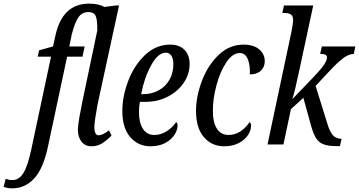

<svg xmlns="http://www.w3.org/2000/svg" viewBox="-142 -790 1963 1050"><path d="M-122 232 -111 188Q-92 195 -75 195Q-37 195 -13 154.5Q11 114 30 23L137 -480H64L72 -515L148 -536L161 -595Q199 -770 345 -770Q398 -770 429 -752L491 -760H509L391 -216Q374 -123 374 -96Q374 -50 398 -50Q418 -50 454 -77L468 -49Q443 -23 417 -6.5Q391 10 359 10Q323 10 303.5 -15.5Q284 -41 284 -79Q284 -103 292 -148Q300 -193 309 -237L390 -623Q391 -680 381.5 -702Q372 -724 341 -724Q307 -724 287 -695.5Q267 -667 250 -600L237 -536H321L309 -480H225L120 13Q94 134 44 187Q-6 240 -75 240Q-100 240 -122 232Z M527 -183Q527 -262 559 -347Q591 -432 651 -489Q711 -546 789 -546Q839 -546 867 -517.5Q895 -489 895 -439Q895 -385 863 -337.5Q831 -290 775.5 -261.5Q720 -233 653 -233H623Q618 -208 618 -177Q618 -118 640 -85Q662 -52 702 -52Q738 -52 770 -72.5Q802 -93 821 -122Q829 -119 829 -103Q829 -79 812 -52.5Q795 -26 761.5 -8Q728 10 681 10Q614 10 570.5 -40Q527 -90 527 -183ZM640 -275Q687 -275 725 -295.5Q763 -316 784.5 -353.5Q806 -391 806 -439Q806 -469 795 -485.5Q784 -502 765 -502Q722 -502 684 -432Q646 -362 630 -275Z M930 -183Q930 -262 962 -347Q994 -432 1053 -489Q1112 -546 1190 -546Q1246 -546 1276 -519.5Q1306 -493 1306 -455Q1306 -424 1284.5 -403.5Q1263 -383 1224 -383Q1227 -434 1213 -467Q1199 -500 1169 -500Q1130 -500 1096 -449.5Q1062 -399 1042 -324.5Q1022 -250 1022 -185Q1022 -121 1044 -86.5Q1066 -52 1108 -52Q1174 -52 1223 -122Q1231 -117 1231 -101Q1231 -78 1214.5 -52Q1198 -26 1164.5 -8Q1131 10 1084 10Q1016 10 973 -40Q930 -90 930 -183Z M1652 -393 1584 -320 1650 -108Q1662 -69 1679 -50Q1696 -31 1726 -31L1717 9H1699Q1655 9 1629.5 0Q1604 -9 1588.5 -31.5Q1573 -54 1561 -96L1517 -255L1449 -193L1408 0H1321L1452 -617Q1461 -664 1461 -679Q1461 -702 1449 -710.5Q1437 -719 1415 -719H1402L1411 -760H1571L1496 -411Q1473 -301 1457 -248L1576 -372Q1616 -414 1631 -437.5Q1646 -461 1646 -476Q1646 -486 1637.5 -490.5Q1629 -495 1609 -495L1618 -536H1801L1793 -495Q1765 -495 1733 -470.5Q1701 -446 1652 -393Z"/></svg>

Font: Noto Serif Cond
Style: Italic
Weight: 400
Width: 3
Italic angle: -12°
Designer: Monotype Design Team
Foundry: Monotype Imaging Inc.
Version: Version 1.001